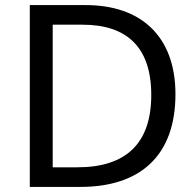

<svg xmlns="http://www.w3.org/2000/svg" viewBox="-20 -734 770 754"><path d="M669 -364C669 -593 532 -714 317 -714H97V0H296C531 0 669 -123 669 -364ZM574 -361C574 -173 477 -77 284 -77H187V-637H304C476 -637 574 -551 574 -361Z"/></svg>

Font: Noto Sans Newa
Style: Regular
Weight: 400
Designer: Monotype Design Team
Foundry: Monotype Imaging Inc.
Version: Version 2.007